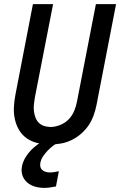

<svg xmlns="http://www.w3.org/2000/svg" viewBox="-20 -690 590 933"><path d="M224 12Q193 12 164 5.5Q135 -1 111.5 -17Q88 -33 73.5 -57Q59 -81 52.5 -109.5Q46 -138 47.5 -168.5Q49 -199 55 -230L140 -670H238L149 -214Q146 -197 144.5 -180.5Q143 -164 145 -148.5Q147 -133 152.5 -118.5Q158 -104 168.5 -93.5Q179 -83 194 -78Q209 -73 226 -73Q248 -73 272 -82.5Q296 -92 313.5 -110Q331 -128 340.5 -151Q350 -174 354 -196L446 -670H544L449 -180Q444 -155 435 -129.5Q426 -104 410.5 -81Q395 -58 373.5 -39.5Q352 -21 327 -9Q302 3 275.5 7.5Q249 12 224 12ZM195 223Q172 223 150.5 217Q129 211 112.5 197Q96 183 89 162Q82 141 87 117Q91 97 102.5 77Q114 57 130 40.5Q146 24 164.5 11Q183 -2 204 -12H271L269 0Q253 7 238.5 18Q224 29 211.5 42Q199 55 189 70Q179 85 176 102Q174 112 176.5 121.5Q179 131 186.5 137Q194 143 203.5 145.5Q213 148 223 148Q234 148 245 146Q256 144 266 142L252 216Q237 219 223 221Q209 223 195 223Z"/></svg>

Font: Lode Dark Term
Style: Bold Italic
Weight: 700
Italic angle: -11°
Monospace: yes
Designer: Belleve Invis
Foundry: Belleve Invis
Version: Version 29.2.0